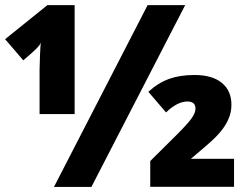

<svg xmlns="http://www.w3.org/2000/svg" viewBox="-26 -734 984 754"><path d="M701.2 -713.9 333 0H186L553.7 -713.9ZM893.1 -0.5H564V-101.6L668.9 -205.6Q710 -246.6 725.8 -268.6Q741.7 -290.5 741.7 -307.1Q741.7 -335.4 710 -335.4Q670.4 -335.4 626 -292.5L556.6 -373.5Q595.7 -409.2 638.4 -424.3Q681.2 -439.5 737.8 -439.5Q807.1 -439.5 845 -408.7Q882.8 -377.9 882.8 -323.2Q882.8 -300.8 876.5 -280.8Q870.1 -260.7 856.7 -239.5Q843.3 -218.3 820.3 -195.1Q797.4 -171.9 723.6 -110.4H893.1ZM267.1 -286.1H129.4V-460Q129.4 -477.1 131.1 -517.6Q132.8 -558.1 134.3 -565.9Q129.9 -556.6 118.9 -544.9Q107.9 -533.2 65.4 -497.1L-5.9 -580.1L160.2 -713.9H267.1Z"/></svg>

Font: TypoPRO Open Sans
Style: Regular
Weight: 800
Foundry: Ascender Corporation
Version: Version 1.10